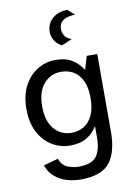

<svg xmlns="http://www.w3.org/2000/svg" viewBox="-103 -837 765 1094"><g transform="rotate(-10 280.0 -290.5)"><path d="M274 192Q234 192 194.5 180.5Q155 169 124.5 143Q94 117 81 76L165 53Q179 92 211 105Q243 118 274 118Q351 118 378.5 81Q406 44 406 -28V-94Q383 -55 345 -32Q307 -9 248 -9Q193 -9 145 -37.5Q97 -66 67.5 -121.5Q38 -177 38 -256Q38 -336 67.5 -391Q97 -446 145 -475Q193 -504 248 -504Q307 -504 345 -480.5Q383 -457 406 -418L429 -496H490V-47Q490 71 442.5 131.5Q395 192 274 192ZM269 -79Q307 -79 338.5 -97Q370 -115 389.5 -154Q409 -193 409 -256Q409 -319 389.5 -358Q370 -397 338.5 -414.5Q307 -432 269 -432Q208 -432 168.5 -386.5Q129 -341 129 -256Q129 -171 168.5 -125Q208 -79 269 -79ZM365 -773 405 -739Q389 -739 367 -734.5Q345 -730 328 -715.5Q311 -701 311 -670Q311 -650 322 -632.5Q333 -615 361 -605L301 -579Q271 -595 258 -618.5Q245 -642 245 -666Q245 -713 278.5 -743Q312 -773 365 -773Z"/></g></svg>

Font: Atkinson Hyperlegible
Style: Regular
Weight: 400
Designer: Elliott Scott, Megan Eiswerth, Linus Boman, Theodore Petrosky
Foundry: Braille Institute
Version: Version 1.006; ttfautohint (v1.8.3)